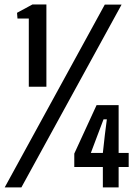

<svg xmlns="http://www.w3.org/2000/svg" viewBox="-60 -820 601 840"><path d="M66 -440.5V-739H16.5L14.5 -764L82 -800.5H143V-440.5ZM-39.5 0 398.5 -800H472L33.5 0ZM459 -360V-151H503V-89.5H459V0H390V-89.5H265V-148L362.5 -360ZM390 -151 399 -232 407.5 -298H393L368 -232L337.5 -151Z"/></svg>

Font: Big Shoulders Text Thin SemiBold
Style: Regular
Weight: 600
Version: Version 2.002